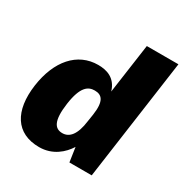

<svg xmlns="http://www.w3.org/2000/svg" viewBox="-173 -876 976 1021"><g transform="rotate(30 315.0 -366.0)"><path d="M208 10C291 10 346 -40 376 -88L389 0H526L630 -742H436L393 -438C371 -511 314 -526 263 -526C136 -526 48 -425 25 -262C2 -96 65 10 208 10ZM278 -116C232 -116 206 -150 222 -264C238 -377 275 -399 315 -399C359 -399 384 -373 371 -284L364 -239C353 -152 321 -116 278 -116Z"/></g></svg>

Font: United Sans Black
Style: Italic
Weight: 900
Italic angle: -8°
Designer: Pablo Impallari, Rodrigo Fuenzalida (Modified by Dan O. Williams)
Version: Version 1.000;PS 001.000;hotconv 1.0.88;makeotf.lib2.5.64775